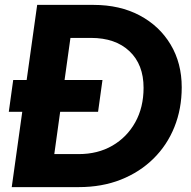

<svg xmlns="http://www.w3.org/2000/svg" viewBox="-20 -765 782 785"><path d="M28 0 71 -308H16L34 -438H89L132 -745H362Q470 -745 551 -702Q632 -659 677.5 -583Q723 -507 723 -408Q723 -320 693 -245.5Q663 -171 607 -116Q551 -61 474 -30.5Q397 0 302 0ZM202 -135H302Q380 -135 439.5 -169.5Q499 -204 533 -265Q567 -326 567 -406Q567 -501 509.5 -555.5Q452 -610 352 -610H268L244 -438H399L381 -308H226Z"/></svg>

Font: Plus Jakarta Sans ExtraBold
Style: Italic
Weight: 800
Italic angle: -8°
Designer: Gumpita Rahayu
Foundry: Tokotype
Version: Version 2.071; ttfautohint (v1.8.4.7-5d5b);gftools[0.9.29]